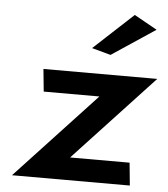

<svg xmlns="http://www.w3.org/2000/svg" viewBox="-53 -804 744 852"><g transform="rotate(5 318.5 -378.0)"><path d="M337 -593 421 -570 615 -699 513 -756ZM557 0 547 -101H282L637 -482H130L140 -382H388L32 0Z"/></g></svg>

Font: Bluebird
Style: ExtObl
Weight: 400
Designer: Jasper
Foundry: Cannot Into Space Fonts
Version: Version 0.98